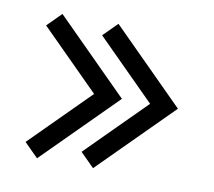

<svg xmlns="http://www.w3.org/2000/svg" viewBox="-53 -627 560 503"><g transform="rotate(10 227.0 -375.0)"><path d="M38 -220 193 -375 38 -530 75 -567 267 -375 75 -183ZM187 -220 342 -375 187 -530 224 -567 416 -375 224 -183Z"/></g></svg>

Font: Beorc Gothic
Style: Regular
Weight: 400
Version: Version 001.001